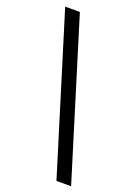

<svg xmlns="http://www.w3.org/2000/svg" viewBox="-144 -755 601 859"><g transform="rotate(20 156.5 -325.0)"><path d="M81.1 -698.2 311 47.9H241.2L11.2 -698.2Z"/></g></svg>

Font: Linux Biolinum
Style: Bold
Weight: 700
Designer: Philipp H. Poll
Foundry: Philipp H. Poll
Version: Version 1.3.2 ; ttfautohint (v0.9)